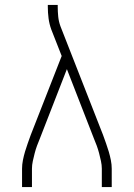

<svg xmlns="http://www.w3.org/2000/svg" viewBox="-20 -755 540 775"><path d="M69 0V-74Q69 -91 72.5 -108.5Q76 -126 81 -143Q86 -160 92 -176.5Q98 -193 104 -210L229 -529L187 -636Q179 -658 176 -681Q173 -704 173 -728V-735H213V-728Q213 -708 215 -688Q217 -668 224 -649L396 -210Q402 -193 408 -176.5Q414 -160 419 -143Q424 -126 427.5 -108.5Q431 -91 431 -74V0H391V-74Q391 -89 387.5 -105Q384 -121 380 -136.5Q376 -152 370.5 -167Q365 -182 359 -196L250 -476L141 -196Q135 -182 129.5 -167Q124 -152 120 -136.5Q116 -121 112.5 -105Q109 -89 109 -74V0Z"/></svg>

Font: Iosevka Curly Extralight
Style: Regular
Weight: 200
Monospace: yes
Designer: Belleve Invis
Foundry: Belleve Invis
Version: Version 22.1.2; ttfautohint (v1.8.4)